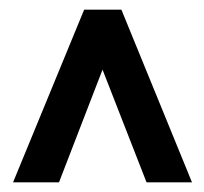

<svg xmlns="http://www.w3.org/2000/svg" viewBox="-20 -735 422 397"><path d="M154 -715H231L377 -358H283L192 -591L102 -358H7Z"/></svg>

Font: Freesentation 6 SemiBold
Style: Regular
Weight: 600
Designer: glyphs from Roboto by Christian Robertson / Hangul glyphs from Noto Sans CJK(Source Han Sans) by Jang Soo-young and Kang
Foundry: PT&
Version: Version 2.001